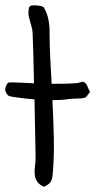

<svg xmlns="http://www.w3.org/2000/svg" viewBox="-20 -718 387 740"><path d="M149 2Q132 -6 124.5 -16.5Q117 -27 115 -37Q112 -58 115 -79.5Q118 -101 117 -122Q116 -175 115 -228.5Q114 -282 113 -335Q76 -338 47.5 -342Q19 -346 15 -348Q10 -350 5 -358Q0 -366 0 -373Q0 -380 4.5 -389.5Q9 -399 14 -400Q18 -401 46 -400Q74 -399 111 -397Q110 -444 109 -490.5Q108 -537 106 -583Q106 -602 100 -621Q94 -640 90 -660Q89 -669 90.5 -681Q92 -693 97 -695Q102 -698 114 -697.5Q126 -697 136.5 -695Q147 -693 149 -689Q161 -669 166 -645.5Q171 -622 171 -599Q171 -548 173.5 -497Q176 -446 179 -395Q207 -395 233 -395.5Q259 -396 278 -398Q285 -399 292.5 -401.5Q300 -404 306 -400Q313 -395 317.5 -384Q322 -373 327 -364Q322 -358 317 -350.5Q312 -343 307 -341Q291 -338 275 -338Q259 -338 243 -336Q231 -334 215.5 -333Q200 -332 182 -332Q186 -258 187.5 -186Q189 -114 183 -44Q182 -32 177.5 -20.5Q173 -9 149 2Z"/></svg>

Font: Mynerve
Style: Regular
Weight: 400
Designer: Carolina Short
Foundry: Carolina Short
Version: Version 1.000; ttfautohint (v1.8.4.7-5d5b)